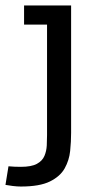

<svg xmlns="http://www.w3.org/2000/svg" viewBox="-65 -454 347 702"><path d="M195 32Q195 64 191.5 98Q188 132 171.5 161.5Q155 191 117.5 209.5Q80 228 11 228Q-2 228 -18.5 226Q-35 224 -45 222L-34 154Q-24 155 -12 155.5Q0 156 11 156Q50 156 70 145Q90 134 97.5 116Q105 98 106 78Q107 58 107 40V-364H23V-434H195Z"/></svg>

Font: Podkova Medium
Style: Regular
Weight: 500
Designer: Ilya Yudin
Foundry: Cyreal (www.cyreal.org)
Version: Version 2.103